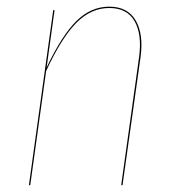

<svg xmlns="http://www.w3.org/2000/svg" viewBox="-20 -547 516 567"><path d="M395 -377.9 341.8 0H337.9L390.6 -377.4Q399.9 -444.8 377.7 -484.1Q355.5 -523.4 302.7 -523.4Q249 -523.4 205.6 -479.7Q162.1 -436 116.2 -337.4L69.3 0H65.4L137.2 -517.1H141.1L117.7 -347.7Q162.6 -442.4 205.6 -484.9Q248.5 -527.3 302.7 -527.3Q356.9 -527.3 380.6 -486.8Q404.3 -446.3 395 -377.9Z"/></svg>

Font: Fira Sans Compressed Four
Style: Italic
Weight: 100
Width: 3
Italic angle: -8°
Designer: Carrois Corporate & Edenspiekermann AG
Foundry: Carrois Corporate GbR & Edenspiekermann AG
Version: Version 4.203;PS 004.203;hotconv 1.0.88;makeotf.lib2.5.64775